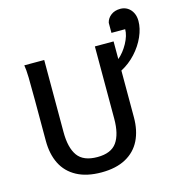

<svg xmlns="http://www.w3.org/2000/svg" viewBox="-127 -1002 1065 1128"><g transform="rotate(-15 405.5 -438.0)"><path d="M352.1 12.2Q262.7 12.2 202.4 -20.3Q142.1 -52.7 112.5 -111.8Q83 -170.9 83 -251.5V-500.5Q83 -587.4 81.8 -637Q80.6 -686.5 75.7 -712.9H196.8V-273.4Q196.8 -179.2 231.9 -130.1Q267.1 -81.1 352.1 -81.1Q435.5 -81.1 470.2 -130.1Q504.9 -179.2 504.9 -273.4V-712.9H618.7V-605.5Q653.3 -634.8 678.2 -680.4Q703.1 -726.1 703.1 -764.6H619.6V-825.7Q625.5 -852.1 648.4 -869.9Q671.4 -887.7 706.1 -887.7Q730.5 -887.7 749.8 -875.5Q769 -863.3 780 -841.6Q791 -819.8 791 -791.5Q791 -746.1 769 -696.5Q747.1 -647 707.8 -604.2Q668.5 -561.5 618.7 -535.6V-251.5Q618.7 -170.9 589.4 -111.8Q560.1 -52.7 500.5 -20.3Q440.9 12.2 352.1 12.2Z"/></g></svg>

Font: Lesson One Medium
Style: Regular
Weight: 500
Designer: But Ko, Victor Gaultney, Annie Olsen, Julie Remington, Don Collingsworth, Eric Hays, Becca Hirsbrunner
Version: Version 1.100